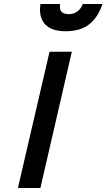

<svg xmlns="http://www.w3.org/2000/svg" viewBox="-20 -945 535 965"><path d="M181 -898Q181 -907 183 -925H282Q281 -920 281 -912Q281 -892 292.5 -883Q304 -874 327 -874Q351 -874 369.5 -888Q388 -902 396 -925H495Q473 -858 428.5 -823Q384 -788 309 -788Q247 -788 214 -816Q181 -844 181 -898ZM229 -685H341L183 0H70Z"/></svg>

Font: Cairo SemiBold
Style: Italic
Weight: 600
Italic angle: -13°
Designer: Mohamed Gaber, Accademia di Belle Arti di Urbino and others
Foundry: Kief Type Foundry, Accademia di Belle Arti di Urbino and others
Version: Version 3.011